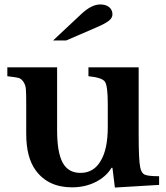

<svg xmlns="http://www.w3.org/2000/svg" viewBox="-20 -833 749 864"><path d="M465 -262V-366Q465 -447 452 -465.5Q439 -484 378 -490V-530H604V-227Q604 -111 611 -80Q616 -54 631.5 -47Q647 -40 696 -40V-1L497 11L486 -78H482Q457 -37 409.5 -13.5Q362 10 304 10Q197 10 141 -66Q98 -124 98 -231V-366Q98 -412 96.5 -431.5Q95 -451 85 -465.5Q75 -480 61 -483Q47 -486 13 -490V-530H237V-247Q237 -147 262 -101Q287 -55 342 -55Q402 -55 433 -109Q465 -161 465 -262ZM278 -651H219L346 -770Q392 -813 431 -813Q456 -813 471 -801Q486 -789 486 -768Q486 -752 469 -739Q452 -726 417 -711Z"/></svg>

Font: Libre Baskerville
Style: Bold
Weight: 700
Designer: Pablo Impallari, Rodrigo Fuenzalida
Foundry: Pablo Impallari, Rodrigo Fuenzalida
Version: Version 1.000